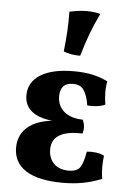

<svg xmlns="http://www.w3.org/2000/svg" viewBox="-52 -760 549 805"><g transform="rotate(5 222.0 -357.0)"><path d="M243 6Q140 6 87.5 -27.5Q35 -61 35 -124Q35 -184 82.5 -218Q130 -252 223 -252V-247Q139 -247 99 -272.5Q59 -298 59 -346Q59 -402 108.5 -433Q158 -464 249 -464Q291 -464 325 -457Q359 -450 392 -434Q387 -410 387.5 -386Q388 -362 392 -336Q377 -329 356 -326.5Q335 -324 317 -326Q310 -369 295.5 -390Q281 -411 250 -411Q222 -411 209 -396Q196 -381 196 -355Q196 -314 224.5 -290Q253 -266 303 -265Q310 -251 311 -235.5Q312 -220 307 -207Q242 -209 210 -189.5Q178 -170 178 -129Q178 -92 200.5 -69.5Q223 -47 263 -47Q298 -47 311 -66.5Q324 -86 332 -133Q350 -135 370.5 -132.5Q391 -130 405 -122Q402 -97 402 -72.5Q402 -48 406 -25Q368 -9 328 -1.5Q288 6 243 6ZM269 -531Q248 -531 231.5 -534Q215 -537 199 -543Q204 -584 206.5 -629Q209 -674 208 -711Q226 -715 244 -717.5Q262 -720 280 -720Q313 -720 338 -713Q316 -668 299.5 -623.5Q283 -579 269 -531Z"/></g></svg>

Font: Vollkorn
Style: Bold
Weight: 700
Designer: Friedrich Althausen
Foundry: Friedrich Althausen
Version: Version 5.000